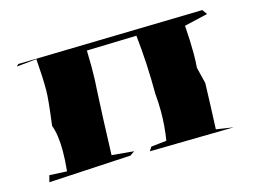

<svg xmlns="http://www.w3.org/2000/svg" viewBox="-68 -604 851 647"><g transform="rotate(-15 358.0 -280.5)"><path d="M32 -67 38 -90 99 -87Q103 -126 103 -158Q103 -214 90 -248Q102 -338 102 -371Q102 -414 97 -479L27 -472L34 -479L680 -494L692 -477L610 -458Q614 -402 614 -360Q614 -333 612 -311L626 -254Q624 -184 620 -94L680 -85L386 -80L395 -94L449 -100Q457 -150 457 -200Q457 -231 454 -263Q454 -369 443 -468L269 -463L270 -405Q270 -359 267 -321Q263 -249 258 -101L335 -94L319 -83Z"/></g></svg>

Font: Xiangcui Kesong Xiangcui Kesong
Style: Regular
Weight: 400
Version: Version 1.501;March 28, 2024;FontCreator 14.0.0.2814 64-bit